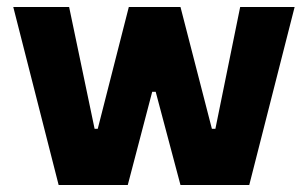

<svg xmlns="http://www.w3.org/2000/svg" viewBox="-20 -530 883 550"><path d="M148 0 18 -510H178L251 -161H260L349 -510H497L587 -161H597L668 -510H824L694 0H497L426 -267H416L346 0Z"/></svg>

Font: Saira Thin
Style: Bold
Weight: 700
Version: Version 1.101